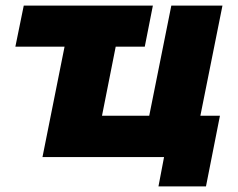

<svg xmlns="http://www.w3.org/2000/svg" viewBox="-20 -562 851 687"><path d="M498 -395H394L345 -148H514L593 -542H776L697 -148H767L717 105H547L567 0H132L211 -395H35L65 -542H527Z"/></svg>

Font: Argentum Sans
Style: Bold Italic
Weight: 700
Italic angle: -11°
Designer: Julieta Ulanovsky (font), Cristiano Sobral (main changes and remaster)
Foundry: Julieta Ulanovsky (font), Cristiano Sobral (main changes and remaster)
Version: Version 2.007;June 15, 2022;FontCreator 14.0.0.2814 64-bit; 